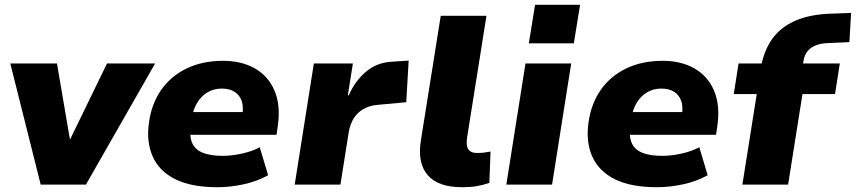

<svg xmlns="http://www.w3.org/2000/svg" viewBox="-20 -771 3575 802"><path d="M150 0 23 -506H218L272 -189H273L427 -506H628L339 0Z M888 11Q779 11 712 -22.5Q645 -56 618 -117Q591 -178 602 -257Q612 -335 652 -393.5Q692 -452 758.5 -484.5Q825 -517 912 -517Q989 -517 1045 -485Q1101 -453 1127 -391.5Q1153 -330 1140 -242L1135 -208H747L762 -303H1004L992 -288Q998 -325 989.5 -349.5Q981 -374 960 -387.5Q939 -401 906 -401Q874 -401 848 -386Q822 -371 805 -344Q788 -317 782 -281L777 -255Q770 -208 781 -178Q792 -148 824.5 -134Q857 -120 910 -120Q948 -120 991 -129.5Q1034 -139 1065 -156L1100 -39Q1053 -13 997 -1Q941 11 888 11Z M1211 0 1291 -506H1454L1433 -373H1437Q1462 -431 1507 -470Q1552 -509 1614 -513L1687 -518L1677 -344L1557 -333Q1522 -330 1497 -315Q1472 -300 1457.5 -276.5Q1443 -253 1437 -221L1402 0Z M1910 11Q1810 11 1766.5 -39.5Q1723 -90 1738 -184L1821 -705H2012L1931 -196Q1928 -174 1931 -160Q1934 -146 1944.5 -139Q1955 -132 1973 -132Q1988 -132 2001 -133.5Q2014 -135 2029 -138L2024 -7Q1994 3 1969 7Q1944 11 1910 11Z M2189 -590 2215 -751H2403L2377 -590ZM2095 0 2175 -506H2366L2286 0Z M2724 11Q2615 11 2548 -22.5Q2481 -56 2454 -117Q2427 -178 2438 -257Q2448 -335 2488 -393.5Q2528 -452 2594.5 -484.5Q2661 -517 2748 -517Q2825 -517 2881 -485Q2937 -453 2963 -391.5Q2989 -330 2976 -242L2971 -208H2583L2598 -303H2840L2828 -288Q2834 -325 2825.5 -349.5Q2817 -374 2796 -387.5Q2775 -401 2742 -401Q2710 -401 2684 -386Q2658 -371 2641 -344Q2624 -317 2618 -281L2613 -255Q2606 -208 2617 -178Q2628 -148 2660.5 -134Q2693 -120 2746 -120Q2784 -120 2827 -129.5Q2870 -139 2901 -156L2936 -39Q2889 -13 2833 -1Q2777 11 2724 11Z M3081 0 3141 -378H3045L3065 -506H3208L3153 -457L3157 -483Q3170 -559 3206 -609Q3242 -659 3304.5 -685.5Q3367 -712 3455 -714L3535 -717L3528 -595L3438 -591Q3409 -590 3387.5 -581.5Q3366 -573 3353 -557Q3340 -541 3336 -515L3334 -503L3327 -506H3488L3468 -378H3332L3272 0Z"/></svg>

Font: Nunito Sans 7pt Black
Style: Italic
Weight: 900
Italic angle: -9°
Version: Version 3.101;gftools[0.9.27]